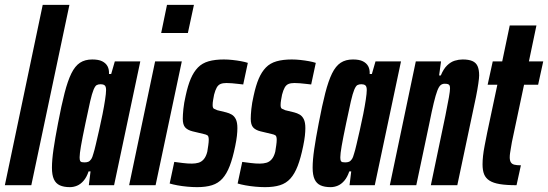

<svg xmlns="http://www.w3.org/2000/svg" viewBox="-37 -763 2258 791"><path d="M-17 0 139 -743H249L92 0Z M251 8Q226 8 209.5 0.5Q193 -7 185 -24.5Q177 -42 177 -72Q177 -104 183.5 -148.5Q190 -193 202 -255Q216 -329 229 -379.5Q242 -430 257 -460.5Q272 -491 292.5 -504.5Q313 -518 343 -518Q369 -518 384 -510.5Q399 -503 406 -490Q413 -477 412 -458H421L436 -510H541L433 0H329L336 -57H328Q320 -33 307.5 -18.5Q295 -4 280.5 2Q266 8 251 8ZM311 -94Q320 -94 326.5 -96.5Q333 -99 338.5 -107Q344 -115 348 -131Q352 -143 358 -169Q364 -195 371.5 -227.5Q379 -260 385.5 -293Q392 -326 396 -352.5Q400 -379 400 -392Q400 -407 394 -411.5Q388 -416 378 -416Q368 -416 361.5 -412.5Q355 -409 348.5 -393.5Q342 -378 334.5 -345.5Q327 -313 315 -255Q302 -193 296.5 -161Q291 -129 291 -115Q291 -105 293 -100.5Q295 -96 300 -95Q305 -94 311 -94Z M627 -627 651 -743H762L737 -627ZM495 0 602 -510H712L604 0Z M775 8Q756 8 734.5 6Q713 4 694 0.5Q675 -3 662 -7L681 -96Q687 -95 696 -94Q705 -93 715.5 -91.5Q726 -90 736 -89.5Q746 -89 754 -89Q768 -89 780.5 -92.5Q793 -96 802.5 -107Q812 -118 817 -138Q819 -150 821 -164Q823 -178 823 -187Q823 -202 817.5 -205.5Q812 -209 802 -211L756 -222Q736 -227 726 -238Q716 -249 716 -274Q716 -289 718.5 -314Q721 -339 728 -369Q737 -411 749 -439Q761 -467 778.5 -485Q796 -503 822.5 -510.5Q849 -518 885 -518Q902 -518 920.5 -516Q939 -514 955.5 -511Q972 -508 984 -504L965 -415Q955 -416 943 -417.5Q931 -419 918.5 -420Q906 -421 896 -421Q881 -421 871.5 -417Q862 -413 856 -402.5Q850 -392 845 -373Q843 -362 841 -351Q839 -340 839 -330Q839 -318 844.5 -315Q850 -312 858 -309L895 -300Q907 -297 917.5 -291Q928 -285 934.5 -272Q941 -259 941 -235Q941 -221 939 -203Q937 -185 932 -161Q922 -112 909.5 -79.5Q897 -47 879.5 -27.5Q862 -8 836.5 0Q811 8 775 8Z M1055 8Q1036 8 1014.5 6Q993 4 974 0.5Q955 -3 942 -7L961 -96Q967 -95 976 -94Q985 -93 995.5 -91.5Q1006 -90 1016 -89.5Q1026 -89 1034 -89Q1048 -89 1060.5 -92.5Q1073 -96 1082.5 -107Q1092 -118 1097 -138Q1099 -150 1101 -164Q1103 -178 1103 -187Q1103 -202 1097.5 -205.5Q1092 -209 1082 -211L1036 -222Q1016 -227 1006 -238Q996 -249 996 -274Q996 -289 998.5 -314Q1001 -339 1008 -369Q1017 -411 1029 -439Q1041 -467 1058.5 -485Q1076 -503 1102.5 -510.5Q1129 -518 1165 -518Q1182 -518 1200.5 -516Q1219 -514 1235.5 -511Q1252 -508 1264 -504L1245 -415Q1235 -416 1223 -417.5Q1211 -419 1198.5 -420Q1186 -421 1176 -421Q1161 -421 1151.5 -417Q1142 -413 1136 -402.5Q1130 -392 1125 -373Q1123 -362 1121 -351Q1119 -340 1119 -330Q1119 -318 1124.5 -315Q1130 -312 1138 -309L1175 -300Q1187 -297 1197.5 -291Q1208 -285 1214.5 -272Q1221 -259 1221 -235Q1221 -221 1219 -203Q1217 -185 1212 -161Q1202 -112 1189.5 -79.5Q1177 -47 1159.5 -27.5Q1142 -8 1116.5 0Q1091 8 1055 8Z M1325 8Q1300 8 1283.5 0.5Q1267 -7 1259 -24.5Q1251 -42 1251 -72Q1251 -104 1257.5 -148.5Q1264 -193 1276 -255Q1290 -329 1303 -379.5Q1316 -430 1331 -460.5Q1346 -491 1366.5 -504.5Q1387 -518 1417 -518Q1443 -518 1458 -510.5Q1473 -503 1480 -490Q1487 -477 1486 -458H1495L1510 -510H1615L1507 0H1403L1410 -57H1402Q1394 -33 1381.5 -18.5Q1369 -4 1354.5 2Q1340 8 1325 8ZM1385 -94Q1394 -94 1400.5 -96.5Q1407 -99 1412.5 -107Q1418 -115 1422 -131Q1426 -143 1432 -169Q1438 -195 1445.5 -227.5Q1453 -260 1459.5 -293Q1466 -326 1470 -352.5Q1474 -379 1474 -392Q1474 -407 1468 -411.5Q1462 -416 1452 -416Q1442 -416 1435.5 -412.5Q1429 -409 1422.5 -393.5Q1416 -378 1408.5 -345.5Q1401 -313 1389 -255Q1376 -193 1370.5 -161Q1365 -129 1365 -115Q1365 -105 1367 -100.5Q1369 -96 1374 -95Q1379 -94 1385 -94Z M1569 0 1676 -510H1780L1772 -452H1779Q1790 -479 1805 -493.5Q1820 -508 1836.5 -513Q1853 -518 1869 -518Q1894 -518 1909 -511.5Q1924 -505 1930.5 -490.5Q1937 -476 1937 -452Q1937 -442 1933.5 -418Q1930 -394 1924 -364L1847 0H1738L1798 -287Q1808 -337 1812.5 -362.5Q1817 -388 1817 -399Q1817 -407 1815 -411Q1813 -415 1808 -416.5Q1803 -418 1795 -418Q1785 -418 1778 -412Q1771 -406 1764.5 -389Q1758 -372 1750 -339Q1742 -306 1731 -251L1678 0Z M2091 0Q2049 0 2022 -4.5Q1995 -9 1979.5 -19Q1964 -29 1957.5 -45Q1951 -61 1951 -86Q1951 -102 1953 -120.5Q1955 -139 1959.5 -162.5Q1964 -186 1970 -216L2012 -414H1972L1993 -510H2032L2063 -658H2173L2142 -510H2201L2180 -414H2122L2072 -178Q2070 -166 2068 -154.5Q2066 -143 2064.5 -133Q2063 -123 2063 -115Q2063 -102 2067.5 -94.5Q2072 -87 2082 -84.5Q2092 -82 2109 -82Z"/></svg>

Font: Saira UltraCondensed ExtraBold
Style: Italic
Weight: 800
Width: 1
Italic angle: -12°
Designer: Hector Gatti with collaboration of the Omnibus-Type team
Foundry: Omnibus-Type
Version: Version 1.101